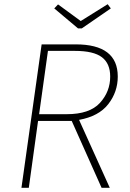

<svg xmlns="http://www.w3.org/2000/svg" viewBox="-20 -893 618 913"><path d="M369 -758H351L238 -853L256 -872L364 -793L492 -873L507 -853ZM540 -529Q540 -456 495 -398Q450 -340 356 -323L502 0H463L321 -318H161L117 0H82L178 -682H340Q540 -682 540 -529ZM166 -350H297Q406 -350 455 -403.5Q504 -457 504 -529Q504 -591 464.5 -621Q425 -651 336 -651H208Z"/></svg>

Font: Fira Sans UltraLight
Style: Italic
Weight: 200
Italic angle: -8°
Designer: Carrois Corporate & Edenspiekermann AG
Foundry: Carrois Corporate GbR & Edenspiekermann AG
Version: Version 4.203;PS 004.203;hotconv 1.0.88;makeotf.lib2.5.64775